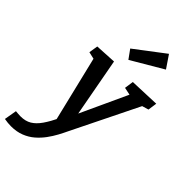

<svg xmlns="http://www.w3.org/2000/svg" viewBox="-368 -921 1257 1257"><g transform="rotate(45 260.0 -292.5)"><path d="M-55 235 -40 148Q-27 149 -16 150Q-5 151 5 151Q50 151 81.5 132Q113 113 140 74Q167 35 196 -25L190 17L74 -463L84 -452L27 -465L37 -528L184 -536L269 -77L238 -83L414 -464L419 -452L357 -465L366 -528L575 -536L566 -473L505 -455L524 -466L295 -1Q282 27 264.5 59.5Q247 92 223.5 124Q200 156 169.5 182.5Q139 209 98.5 225Q58 241 7 241Q-23 241 -55 235ZM243 -610 199 -671 403 -826 462 -739Z"/></g></svg>

Font: Bitter Thin SemiBold
Style: Italic
Weight: 600
Italic angle: -9°
Version: Version 2.002